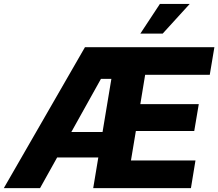

<svg xmlns="http://www.w3.org/2000/svg" viewBox="-48 -971 1127 991"><path d="M-28.3 0 390.6 -727.5H1058.6L1034.7 -585H701.2L676.3 -433.6H978L954.6 -294.9H653.3L627.9 -142.6H960.9L937.5 0H433.1L526.9 -564H473.1L158.7 0ZM170.4 -158.2 191.9 -289.6H564.9L543.5 -158.2ZM676.3 -797.4 777.3 -950.7H931.2L791.5 -797.4Z"/></svg>

Font: Inter 20pt ExtraBold
Style: Italic
Weight: 800
Italic angle: -9.3988°
Version: Version 4.001;git-66647c0bb